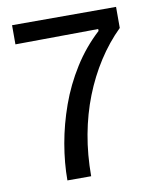

<svg xmlns="http://www.w3.org/2000/svg" viewBox="-77 -720 637 780"><g transform="rotate(-10 241.5 -330.0)"><path d="M138 0Q138 -72 151.5 -149.5Q165 -227 192.5 -304Q220 -381 264 -451Q308 -521 368 -576V-584L26 -581V-660H455V-573Q404 -523 363.5 -460Q323 -397 294.5 -324.5Q266 -252 251 -170.5Q236 -89 236 0Z"/></g></svg>

Font: Bricolage Grotesque 48pt Condensed ExtraBold
Style: Regular
Weight: 400
Version: Version 1.000;gftools[0.9.30]